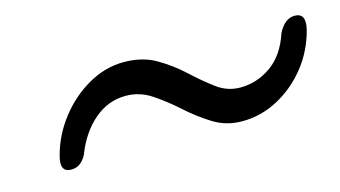

<svg xmlns="http://www.w3.org/2000/svg" viewBox="-37 -523 627 354"><g transform="rotate(-15 276.5 -346.0)"><path d="M393.5 -266.5Q363 -266.5 338.5 -281.8Q314 -297 291.8 -317Q269.5 -337 246.8 -352.2Q224 -367.5 197.5 -367.5Q163.5 -367.5 136.8 -344.5Q110 -321.5 95 -282.5Q84.5 -262 66 -262Q43 -262 51.5 -292.5Q61 -329 85 -360Q109 -391 141.8 -409.8Q174.5 -428.5 210 -428.5Q245.5 -428.5 271.5 -413.2Q297.5 -398 319 -378Q340.5 -358 361 -342.8Q381.5 -327.5 406 -327.5Q438 -327.5 465 -346.5Q492 -365.5 505 -405Q517.5 -429.5 536.5 -429.5Q559 -429.5 551.5 -398.5Q541.5 -360 517.5 -330.2Q493.5 -300.5 461.2 -283.5Q429 -266.5 393.5 -266.5Z"/></g></svg>

Font: Fraunces 144pt Soft
Style: Bold Italic
Weight: 700
Italic angle: -16°
Version: Version 1.000;[b76b70a41]